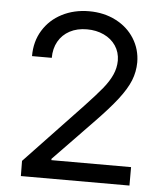

<svg xmlns="http://www.w3.org/2000/svg" viewBox="-52 -763 691 809"><g transform="rotate(5 293.5 -358.5)"><path d="M65.6 -64.2 306.6 -318.4Q354.3 -369.1 379.5 -400Q404.7 -430.9 417.6 -459.8Q430.6 -488.6 430.9 -520Q430.6 -555.9 412.1 -583.2Q393.6 -610.5 361.7 -625.3Q329.8 -640.2 290.1 -640.2Q248.6 -640.2 217.5 -623.6Q186.5 -607 169.5 -577Q152.6 -547 152.6 -507.6H69.1Q68.7 -569.1 97.9 -616.7Q127.1 -664.4 178.2 -690.6Q229.3 -716.9 292.8 -716.9Q355.7 -716.9 406.1 -691Q456.5 -665.1 484.6 -620Q512.8 -574.9 513.1 -520Q512.8 -479.6 498.1 -442.9Q483.4 -406.1 448.7 -361.2Q414 -316.3 350.1 -250.7L188.5 -83.6V-78H525.6V0H66.3Z"/></g></svg>

Font: Pretendard Variable
Style: Regular
Weight: 400
Designer: Base glyphs from Inter by Rasmus Andersson; Hangul glyphs from Noto Sans CJK(Source Han Sans) by Jang Soo-young and Kang
Foundry: Kil Hyung-jin
Version: Version 1.100;FEAKit 1.0